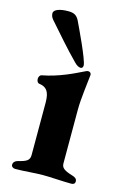

<svg xmlns="http://www.w3.org/2000/svg" viewBox="-105 -709 505 764"><g transform="rotate(15 147.5 -327.5)"><path d="M184 -453C189 -453 194 -456 194 -465C194 -487 136 -608 124 -633C114 -652 102 -658 79 -658C47 -658 20 -650 20 -634C20 -627 22 -618 30 -609C69 -565 115 -511 157 -469C167 -458 177 -453 184 -453ZM37 3C76 3 115 -2 150 -2C185 -2 230 2 268 2C277 2 283 -2 283 -11C283 -22 276 -26 265 -30C228 -41 217 -50 217 -68V-289C217 -337 227 -402 230 -436C230 -443 225 -448 217 -448C214 -448 206 -445 197 -440C168 -426 111 -397 42 -384C36 -383 31 -375 31 -367C31 -358 35 -350 43 -349C72 -345 86 -329 86 -283V-67C86 -45 73 -38 39 -30C28 -27 21 -20 21 -10C21 -2 29 3 37 3Z"/></g></svg>

Font: EB Garamond
Style: Bold
Weight: 700
Designer: Georg Duffner and Octavio Pardo
Foundry: Georg Duffner
Version: Version 1.000;PS 001.000;hotconv 1.0.88;makeotf.lib2.5.64775